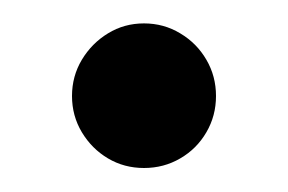

<svg xmlns="http://www.w3.org/2000/svg" viewBox="-20 -130 240 160"><path d="M100 10Q83.5 10 70 2Q56.5 -6 48.2 -19.8Q40 -33.5 40 -50Q40 -66.5 48.2 -80.2Q56.5 -94 70 -102.2Q83.5 -110.5 100 -110.5Q116.5 -110.5 130.2 -102.2Q144 -94 152 -80.2Q160 -66.5 160 -50Q160 -33.5 152 -19.8Q144 -6 130.2 2Q116.5 10 100 10Z"/></svg>

Font: Bodoni Moda 28pt
Style: Regular
Weight: 400
Designer: Owen Earl
Foundry: indestructible type
Version: Version 2.005